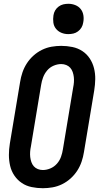

<svg xmlns="http://www.w3.org/2000/svg" viewBox="-20 -985 540 1013"><path d="M206 8Q176 8 147 2Q118 -4 95 -19.5Q72 -35 56 -58.5Q40 -82 33.5 -110Q27 -138 27 -167.5Q27 -197 32 -228L86 -552Q90 -578 98.5 -603Q107 -628 121.5 -650.5Q136 -673 156.5 -691.5Q177 -710 201.5 -722Q226 -734 252 -738.5Q278 -743 303 -743Q333 -743 362 -737Q391 -731 414.5 -715.5Q438 -700 453.5 -676.5Q469 -653 476 -625Q483 -597 482.5 -567.5Q482 -538 477 -507L423 -183Q419 -157 410.5 -132Q402 -107 387.5 -84.5Q373 -62 352.5 -43.5Q332 -25 307.5 -13Q283 -1 257 3.5Q231 8 206 8ZM206 -88Q226 -88 246 -96.5Q266 -105 280.5 -121.5Q295 -138 302 -158Q309 -178 312 -198L366 -523Q369 -537 370 -551Q371 -565 369.5 -578.5Q368 -592 363.5 -605Q359 -618 350.5 -627.5Q342 -637 329.5 -642Q317 -647 303 -647Q283 -647 263 -638.5Q243 -630 229 -613.5Q215 -597 207.5 -577Q200 -557 197 -537L143 -212Q140 -198 139 -184Q138 -170 139.5 -156.5Q141 -143 145.5 -130Q150 -117 158.5 -107.5Q167 -98 179.5 -93Q192 -88 206 -88ZM340 -805Q321 -805 304 -812Q287 -819 275.5 -833Q264 -847 261.5 -866Q259 -885 262 -904Q264 -918 271 -930Q278 -942 289.5 -950.5Q301 -959 314 -962Q327 -965 341 -965Q360 -965 377.5 -958Q395 -951 406 -937Q417 -923 420 -904Q423 -885 419 -866Q417 -852 410 -840Q403 -828 391.5 -819.5Q380 -811 367 -808Q354 -805 340 -805Z"/></svg>

Font: Iosevka
Style: Bold Italic
Weight: 700
Italic angle: -9°
Monospace: yes
Designer: Belleve Invis
Foundry: Belleve Invis
Version: Version 32.5.0; ttfautohint (v1.8.4)